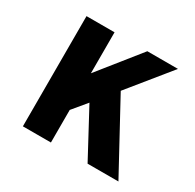

<svg xmlns="http://www.w3.org/2000/svg" viewBox="-118 -641 785 771"><g transform="rotate(30 274.0 -255.5)"><path d="M205 -151V0H75V-511H205V-321L357 -511H499L344 -320L518 0H375L259 -216Z"/></g></svg>

Font: ReCut ExtraBold
Style: Regular
Weight: 800
Designer: Giant Group (for alternate capitals set)
Version: Version 2.002;FEAKit 1.0